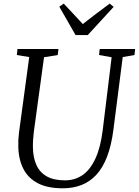

<svg xmlns="http://www.w3.org/2000/svg" viewBox="-20 -1008 750 1038"><path d="M643.5 -699.5 593 -306Q582 -221 558.8 -160.8Q535.5 -100.5 500.8 -63Q466 -25.5 420.5 -7.8Q375 10 319.5 10Q237.5 10 185 -17.2Q132.5 -44.5 106.5 -95Q80.5 -145.5 79 -214Q78.5 -232 79.2 -251Q80 -270 82.5 -290L138 -699.5L71 -710.5L74.5 -743H296L292 -710.5L218 -698.5L163 -296.5Q160 -272 158.8 -250.5Q157.5 -229 158 -209Q159 -156 176.8 -116.2Q194.5 -76.5 232.2 -54.8Q270 -33 332 -33Q385.5 -33 427 -62Q468.5 -91 496.2 -151.5Q524 -212 535.5 -306L583.5 -698.5L515.5 -710.5L519 -743H710.5L707 -710.5ZM388.5 -818.5 300.5 -972 324.5 -988.5Q350 -961 375.8 -933.8Q401.5 -906.5 427.5 -878Q461.5 -905 497.8 -932.2Q534 -959.5 573 -988.5L594.5 -971L454.5 -818.5Z"/></svg>

Font: Merriweather 60pt Light
Style: Italic
Weight: 300
Italic angle: -7.8°
Version: Version 2.101